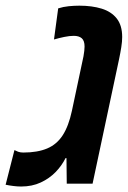

<svg xmlns="http://www.w3.org/2000/svg" viewBox="-48 -660 459 690"><path d="M27.8 10.3Q14.6 10.3 0.5 8.5Q-13.7 6.8 -27.8 3.9L3.9 -120.6Q9.3 -117.7 17.1 -114.7Q24.9 -111.8 35.6 -111.8Q86.9 -111.8 121.6 -126.5Q156.2 -141.1 177.5 -174.1Q198.7 -207 210.4 -261.7L252 -457.5Q253.9 -468.3 254.9 -477.3Q255.9 -486.3 255.9 -492.7Q255.9 -513.7 245.8 -522.5Q235.8 -531.2 216.8 -531.2Q202.1 -531.2 183.1 -527.3Q164.1 -523.4 146 -518.1L161.1 -629.9Q179.2 -635.7 199.2 -637.7Q219.2 -639.6 237.3 -639.6Q282.7 -639.6 317.4 -628.9Q352.1 -618.2 371.6 -593.5Q391.1 -568.8 391.1 -526.9Q391.1 -510.7 387.9 -490.7Q384.8 -470.7 379.9 -447.3L284.7 0H191.9L190.9 -91.8H187.5Q174.3 -64.9 151.9 -41.7Q129.4 -18.6 98.4 -4.2Q67.4 10.3 27.8 10.3Z"/></svg>

Font: Open Sans Condensed
Style: Italic
Weight: 400
Width: 3
Italic angle: -12°
Designer: Monotype Design Team
Foundry: Monotype Imaging Inc.
Version: Version 3.000